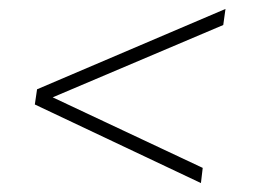

<svg xmlns="http://www.w3.org/2000/svg" viewBox="-20 -513 575 430"><path d="M485 -493 63 -313 58 -279 430 -103 434 -137 98 -295 480 -457Z"/></svg>

Font: Exo 2 Extra Light
Style: Italic
Weight: 250
Italic angle: -8°
Designer: Natanael Gama
Version: Version 1.001;PS 001.001;hotconv 1.0.88;makeotf.lib2.5.64775